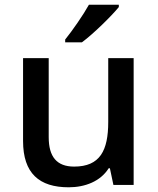

<svg xmlns="http://www.w3.org/2000/svg" viewBox="-20 -786 671 816"><path d="M485 -756V-766H358C333 -721 287 -655 257 -618V-606H328C377 -642 455 -719 485 -756ZM548 -539H440V-268C440 -146 405 -78 295 -78C221 -78 187 -120 187 -203V-539H78V-187C78 -49 147 10 272 10C341 10 407 -15 442 -71H447L462 0H548Z"/></svg>

Font: Noto Sans Lisu Medium
Style: Regular
Weight: 500
Designer: Monotype Design Team. David Williams.
Foundry: Monotype Imaging Inc.
Version: Version 2.102